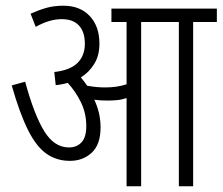

<svg xmlns="http://www.w3.org/2000/svg" viewBox="-20 -652 779 672"><path d="M332 -206Q332 -146 301 -117.5Q270 -89 225 -89Q178 -89 142.5 -114Q107 -139 78 -197Q49 -255 21 -353L68 -366Q100 -249 135 -192.5Q170 -136 221 -136Q249 -136 265.5 -154Q282 -172 282 -210Q282 -256 263 -294.5Q244 -333 217 -362Q197 -356 175 -354L170 -400Q225 -406 251 -431.5Q277 -457 277 -499Q277 -540 256.5 -562.5Q236 -585 196 -585Q153 -585 105 -558L87 -604Q116 -617 142.5 -624.5Q169 -632 202 -632Q260 -632 294 -596Q328 -560 328 -499Q328 -458 310 -428.5Q292 -399 263 -381Q275 -367 285 -352Q301 -349 316.5 -347.5Q332 -346 348 -346Q390 -346 423 -357V-575H370V-622H739V-575H656V0H606V-575H474V0H423V-309Q406 -303 389 -301.5Q372 -300 355 -300Q331 -300 310 -303Q320 -282 326 -257.5Q332 -233 332 -206Z"/></svg>

Font: Noto Sans ExtraCondensed Light
Style: Italic
Weight: 300
Width: 2
Italic angle: -12°
Designer: Monotype Design Team
Foundry: Monotype Imaging Inc.
Version: Version 2.013; ttfautohint (v1.8.4.7-5d5b)